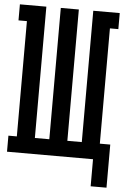

<svg xmlns="http://www.w3.org/2000/svg" viewBox="-59 -777 626 954"><g transform="rotate(5 254.5 -300.0)"><path d="M430 135V0H1V-80H43V-655H1V-735H133V-80H205V-735H295V-80H367V-735H499V-655H457V-80H509V135Z"/></g></svg>

Font: Iosevka Slab Medium
Style: Regular
Weight: 500
Monospace: yes
Designer: Belleve Invis
Foundry: Belleve Invis
Version: Version 11.1.1; ttfautohint (v1.8.3)